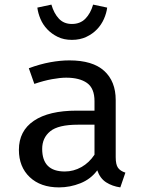

<svg xmlns="http://www.w3.org/2000/svg" viewBox="-20 -801 640 833"><path d="M482 -119Q482 -87 492 -73Q502 -59 524 -52L502 12Q467 7 440.5 -10Q414 -27 402 -62Q374 -24 329 -6Q284 12 236 12Q156 12 109 -32.5Q62 -77 62 -151Q62 -233 127 -277Q192 -321 313 -321H390V-362Q390 -418 357.5 -441Q325 -464 267 -464Q241 -464 205.5 -457.5Q170 -451 129 -437L105 -505Q154 -523 198 -531Q242 -539 281 -539Q382 -539 432 -493.5Q482 -448 482 -367ZM261 -57Q299 -57 333 -76Q367 -95 390 -130V-260H318Q233 -260 198 -231.5Q163 -203 163 -155Q163 -57 261 -57ZM292 -628Q257 -628 230.5 -641Q204 -654 185 -674Q166 -694 155.5 -719Q145 -744 142 -768L203 -781Q214 -743 235.5 -720Q257 -697 292 -697Q328 -697 350.5 -720Q373 -743 384 -781L445 -768Q442 -744 431 -719Q420 -694 401 -674Q382 -654 354.5 -641Q327 -628 292 -628Z"/></svg>

Font: Wlorlttqgufhjawjgtejqphaquk
Style: Regular
Weight: 400
Monospace: yes
Designer: Carrois Corporate & Edenspiekermann
Foundry: Carrois Corporate GbR & Edenspiekermann AG
Version: Version 2.001